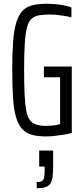

<svg xmlns="http://www.w3.org/2000/svg" viewBox="-20 -716 445 1019"><path d="M223 8Q180 8 149.5 -0.5Q119 -9 98.5 -30.5Q78 -52 66 -91Q54 -130 49.5 -192.5Q45 -255 45 -344Q45 -432 49.5 -494Q54 -556 66 -595.5Q78 -635 98 -657Q118 -679 150 -687.5Q182 -696 226 -696Q248 -696 272.5 -694Q297 -692 319.5 -687.5Q342 -683 359 -677V-624Q340 -629 319.5 -632Q299 -635 281.5 -637Q264 -639 250 -639Q214 -639 189 -635Q164 -631 148 -617Q132 -603 123.5 -571.5Q115 -540 111.5 -485Q108 -430 108 -344Q108 -269 110.5 -216.5Q113 -164 119 -130.5Q125 -97 138 -79.5Q151 -62 172 -55Q193 -48 224 -48Q238 -48 251.5 -49Q265 -50 277.5 -52.5Q290 -55 299 -57V-306H213V-363H361V-10Q340 -5 316 -1Q292 3 268 5.5Q244 8 223 8ZM175 283V250Q194 250 203 244.5Q212 239 214.5 225Q217 211 217 187V168H188V83H262V165Q262 200 259 222.5Q256 245 247 258.5Q238 272 220.5 277.5Q203 283 175 283Z"/></svg>

Font: Saira ExtraCondensed
Style: Regular
Weight: 400
Width: 2
Designer: Hector Gatti with collaboration of the Omnibus-Type team
Foundry: Omnibus-Type
Version: Version 1.101